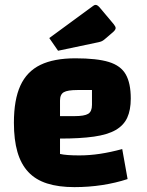

<svg xmlns="http://www.w3.org/2000/svg" viewBox="-20 -753 603 787"><path d="M285 14Q220 14 173 -1Q126 -16 96 -48Q66 -80 51.5 -130Q37 -180 37 -250Q37 -344 63.5 -402Q90 -460 145.5 -487Q201 -514 289 -514Q377 -514 426 -499Q475 -484 495.5 -448Q516 -412 516 -349Q516 -302 501.5 -270.5Q487 -239 454 -220Q421 -201 365 -193Q309 -185 226 -185H196V-277H285Q326 -277 341.5 -286.5Q357 -296 357 -323V-384H298Q257 -384 241.5 -375Q226 -366 226 -341V-122Q251 -116 305 -116Q347 -116 390 -122.5Q433 -129 481 -142L503 -19Q454 -3 399 5.5Q344 14 285 14ZM218 -545 182 -597 362 -729Q367 -733 372 -733Q379 -733 388 -723L446 -654Q454 -644 454 -638Q454 -631 444 -622L409 -592Q403 -587 398 -584.5Q393 -582 384 -580Z"/></svg>

Font: Changa ExtraLight
Style: Bold
Weight: 700
Version: Version 3.002; ttfautohint (v1.8.2)